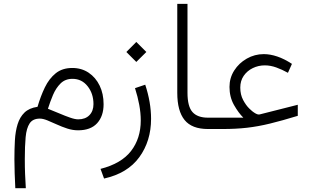

<svg xmlns="http://www.w3.org/2000/svg" viewBox="-20 -678 1641 1009"><path d="M177.2 -116.7Q193.4 -172.4 215.8 -218.8Q238.3 -265.1 272.9 -293Q307.6 -320.8 359.9 -320.8Q408.7 -320.8 445.8 -295.9Q482.9 -271 503.7 -228Q524.4 -185.1 524.4 -130.4Q524.4 -67.9 490.5 -30.5Q456.5 6.8 390.1 6.8Q362.3 6.8 333.7 -2.4Q305.2 -11.7 278.6 -23.9Q252 -36.1 229 -45.4Q206.1 -54.7 189.5 -54.7Q152.3 -54.7 135.7 -29.5Q119.1 -4.4 114.7 43Q110.4 90.3 110.4 157.2Q110.4 203.1 111.8 236.1Q113.3 269 115.7 311H60.5Q58.6 269 57.1 232.7Q55.7 196.3 55.7 159.7Q55.7 106.4 58.3 59.3Q61 12.2 72.5 -25.1Q84 -62.5 108.6 -86.4Q133.3 -110.4 177.2 -116.7ZM471.2 -130.9Q471.2 -186 440.4 -224.9Q409.7 -263.7 360.8 -263.7Q322.8 -263.7 298.3 -239.5Q273.9 -215.3 258.5 -179Q243.2 -142.6 231.9 -106.4Q260.7 -95.2 291 -82.3Q321.3 -69.3 347.7 -60.1Q374 -50.8 391.1 -50.8Q428.7 -50.8 450 -72.8Q471.2 -94.7 471.2 -130.9Z M696.3 -457.5 749 -404.8 696.3 -352.5 644 -404.8ZM526.9 260.3 508.3 209.5Q617.7 181.6 668.7 115.5Q719.7 49.3 719.7 -44.9Q719.7 -84 711.9 -126.5Q704.1 -168.9 689.5 -214.8L743.2 -232.9Q773.9 -140.1 773.9 -53.7Q773.9 63 712.2 147.9Q650.4 232.9 526.9 260.3Z M911.6 -657.7H965.3V-190.9Q965.3 -118.2 991.7 -88.9Q1018.1 -59.6 1072.8 -59.6H1093.8V0H1072.8Q988.3 0 950 -47.4Q911.6 -94.7 911.6 -190.4Z M1258.8 -59.6Q1233.4 -84.5 1209.7 -126.2Q1186 -168 1186 -221.2Q1186 -268.6 1210.9 -307.6Q1235.8 -346.7 1277.1 -370.1Q1318.4 -393.6 1366.2 -393.6Q1399.9 -393.6 1437 -381.1Q1474.1 -368.7 1514.2 -342.3L1493.2 -295.4Q1462.4 -312.5 1431.9 -323.5Q1401.4 -334.5 1371.6 -334.5Q1337.9 -334.5 1308.3 -320.1Q1278.8 -305.7 1260.7 -279.5Q1242.7 -253.4 1242.7 -217.8Q1242.7 -180.7 1257.8 -152.3Q1272.9 -124 1290.5 -107.2Q1308.1 -90.3 1315.4 -86.4Q1334 -73.7 1344.7 -76.7L1544.9 -127.4V-69.3Q1461.9 -43.9 1398.9 -28.6Q1335.9 -13.2 1277.6 -6.6Q1219.2 0 1149.4 0H1074.2V-59.6Z"/></svg>

Font: Vazirmatn FD NL ExtraLight
Style: Regular
Weight: 200
Designer: Saber Rastikerdar
Foundry: Saber Rastikerdar
Version: Version 33.003